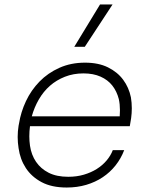

<svg xmlns="http://www.w3.org/2000/svg" viewBox="-20 -821 645 858"><path d="M278 17Q211 17 166 -7Q121 -31 95.5 -70Q70 -109 63 -159Q59 -184 59 -209Q59 -234 63 -259L65 -269Q73 -320 96 -369Q119 -418 156.5 -456.5Q194 -495 245.5 -518Q297 -541 360 -541Q420 -541 462.5 -520Q505 -499 530.5 -464.5Q556 -430 565 -386Q569 -362 569 -337Q569 -315 566 -293L560 -257H114Q111 -234 111 -212Q111 -191 114 -170Q120 -129 141 -98Q162 -67 197.5 -49Q233 -31 285 -31Q323 -31 355 -40.5Q387 -50 412.5 -66Q438 -82 456.5 -104Q475 -126 484 -150H535Q521 -113 496.5 -82Q472 -51 439 -29Q406 -7 365.5 5Q325 17 278 17ZM353 -493Q308 -493 270 -478Q232 -463 203 -437.5Q174 -412 153.5 -376.5Q133 -341 122 -301H515Q516 -315 516 -328Q516 -355 511 -378Q502 -413 482 -438.5Q462 -464 429.5 -478.5Q397 -493 353 -493ZM312 -612 427 -801H483L359 -612Z"/></svg>

Font: Sora ExtraLight
Style: Italic
Weight: 200
Designer: Jonathan Barnbrook, Juli√°n Moncada
Version: Version 1.000